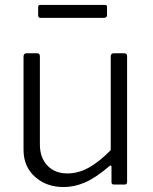

<svg xmlns="http://www.w3.org/2000/svg" viewBox="-20 -745 616 775"><path d="M427 -139V-518Q427 -530 440 -530H482Q493 -530 493 -518V-11Q493 0 483 0H440Q430 0 430 -10V-71Q430 -76 428 -77Q426 -78 421 -74Q366 -27 323 -8.5Q280 10 237 10Q167 10 121 -31.5Q75 -73 75 -140V-517Q75 -530 88 -530H130Q141 -530 141 -518V-162Q141 -109 171 -77Q201 -45 252 -45Q297 -45 339.5 -69Q382 -93 427 -139ZM412 -684Q412 -673 399 -673H143Q134 -673 134 -684V-716Q134 -725 141 -725H405Q412 -725 412 -717Z"/></svg>

Font: Libre Franklin Light
Style: Regular
Weight: 300
Designer: Pablo Impallari, Rodrigo Fuenzalida
Foundry: Impallari Type
Version: Version 1.002; ttfautohint (v1.5)